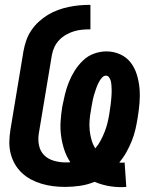

<svg xmlns="http://www.w3.org/2000/svg" viewBox="-20 -763 640 792"><path d="M481 9Q452 9 424 3.5Q396 -2 370 -13Q341 -1 310 3.5Q279 8 249 8Q224 8 199.5 5Q175 2 151.5 -5Q128 -12 107.5 -23Q87 -34 70 -50Q53 -66 41.5 -86Q30 -106 24 -129.5Q18 -153 18.5 -178Q19 -203 23 -228L77 -553Q81 -575 88.5 -596.5Q96 -618 109 -637.5Q122 -657 140 -673.5Q158 -690 178 -702Q198 -714 220 -722Q242 -730 264 -734.5Q286 -739 308 -741Q330 -743 353 -743V-642Q336 -642 319 -640.5Q302 -639 285.5 -634Q269 -629 253 -620Q237 -611 224.5 -598Q212 -585 204.5 -569Q197 -553 194 -536L140 -212Q136 -187 141 -163Q146 -139 162 -123Q178 -107 202 -100Q226 -93 250 -93Q255 -93 260 -93Q265 -93 270 -94Q254 -118 245 -145.5Q236 -173 232 -202.5Q228 -232 230 -262.5Q232 -293 237 -324Q242 -349 248 -374Q254 -399 264 -424Q274 -449 288.5 -472Q303 -495 323 -514Q343 -533 368.5 -542Q394 -551 419 -551Q449 -551 475.5 -539Q502 -527 519 -505Q536 -483 544.5 -455Q553 -427 555.5 -398Q558 -369 555.5 -338.5Q553 -308 548 -278Q544 -253 538.5 -229Q533 -205 523.5 -181.5Q514 -158 501.5 -135.5Q489 -113 472 -93Q475 -92 478 -92Q481 -92 484 -92Q486 -92 489 -92Q492 -92 494 -93L501 8Q496 8 491 8.5Q486 9 481 9ZM373 -151Q386 -166 395.5 -184Q405 -202 412 -220Q419 -238 423.5 -256.5Q428 -275 431 -294Q432 -303 433.5 -311.5Q435 -320 436 -328.5Q437 -337 438 -345.5Q439 -354 439.5 -362.5Q440 -371 440.5 -379.5Q441 -388 440.5 -396Q440 -404 439.5 -412.5Q439 -421 437 -429Q435 -437 430 -444Q425 -451 417 -451Q409 -451 402.5 -444.5Q396 -438 391.5 -430.5Q387 -423 383.5 -415.5Q380 -408 377.5 -400.5Q375 -393 372.5 -385.5Q370 -378 367.5 -370Q365 -362 363.5 -354.5Q362 -347 360.5 -339Q359 -331 357.5 -323Q356 -315 355 -307Q351 -287 349.5 -266Q348 -245 350 -225Q352 -205 357.5 -186Q363 -167 373 -151Z"/></svg>

Font: Iosevka Curly Extended Oblique
Style: Bold
Weight: 700
Width: 7
Italic angle: -9°
Monospace: yes
Designer: Belleve Invis
Foundry: Belleve Invis
Version: Version 11.1.0; ttfautohint (v1.8.3)